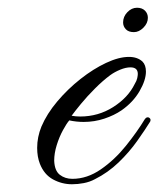

<svg xmlns="http://www.w3.org/2000/svg" viewBox="-20 -467 409 496"><path d="M166 9Q140 9 117 -3.5Q94 -16 83 -44Q76 -62 76 -85Q76 -113 87 -140Q101 -173 128 -205Q155 -237 188 -263Q221 -289 254 -304.5Q287 -320 313 -320Q335 -320 348 -308Q357 -299 357 -282Q357 -260 340.5 -231.5Q324 -203 294 -182Q275 -169 249.5 -160.5Q224 -152 196 -152Q187 -152 177.5 -153Q168 -154 159 -156Q152 -148 142.5 -130.5Q133 -113 126.5 -92Q120 -71 120 -52Q121 -26 134.5 -15.5Q148 -5 167 -5Q205 -5 240.5 -29.5Q276 -54 305 -90Q334 -126 354 -159Q357 -163 359 -163.5Q361 -164 362 -164Q365 -164 367.5 -161Q370 -158 368 -153Q355 -132 334.5 -103Q314 -74 286.5 -47.5Q259 -21 225 -4Q212 3 196.5 6Q181 9 166 9ZM187 -166Q234 -166 272.5 -190.5Q311 -215 328 -250Q333 -258 334.5 -265Q336 -272 336 -276Q336 -293 317 -293Q305 -293 290.5 -287Q276 -281 265 -273Q246 -259 225.5 -238.5Q205 -218 189 -198.5Q173 -179 165 -168Q170 -167 176 -166.5Q182 -166 187 -166ZM326 -384Q312 -384 305 -391.5Q298 -399 298 -409Q298 -424 309 -435.5Q320 -447 334 -447Q347 -447 354.5 -439.5Q362 -432 362 -421Q362 -407 350.5 -395.5Q339 -384 326 -384Z"/></svg>

Font: Fleur De Leah
Style: Regular
Weight: 400
Designer: Robert E. Leuschke
Foundry: Robert E. Leuschke
Version: Version 1.010; ttfautohint (v1.8.3)